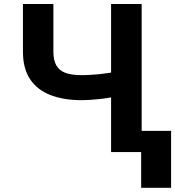

<svg xmlns="http://www.w3.org/2000/svg" viewBox="-20 -747 860 943"><path d="M92.7 -727.3H242.2V-492.9Q242.2 -451 256.7 -425.6Q271.3 -400.2 302 -389Q332.7 -377.8 381 -377.8Q398.1 -377.8 421.2 -379.1Q444.2 -380.3 468.9 -382.8Q493.6 -385.3 515.6 -388.8Q537.6 -392.4 552.2 -397V-275.6Q537.3 -270.6 515.1 -266.9Q492.9 -263.1 468.4 -260.5Q443.9 -257.8 420.8 -256.4Q397.7 -255 381 -255Q293.3 -255 228.3 -280Q163.4 -305 128 -357.6Q92.7 -410.2 92.7 -492.9ZM525.6 -727.3H675.8V0H525.6ZM820.3 -104.4V175.4H673.3V-104.4Z"/></svg>

Font: InterMG
Style: Bold
Weight: 700
Designer: Rasmus Andersson
Foundry: rsms
Version: Version 3.019;December 26, 2023;FontCreator 15.0.0.2955 64-b